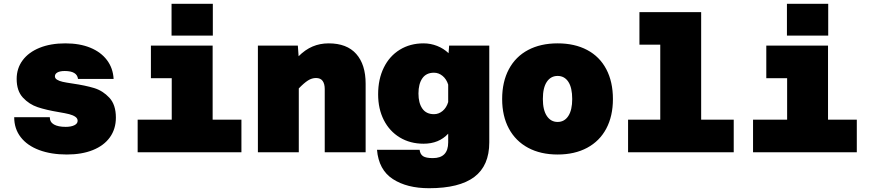

<svg xmlns="http://www.w3.org/2000/svg" viewBox="-20 -804 4590 1014"><path d="M55 -185H243Q243 -159 265 -146.5Q287 -134 327 -134Q355 -134 372.5 -142.5Q390 -151 390 -166Q390 -179 377.5 -187.5Q365 -196 345.5 -201Q326 -206 290 -212Q224 -223 179 -238Q134 -253 101 -288.5Q68 -324 68 -387Q68 -443 99.5 -485.5Q131 -528 189 -551.5Q247 -575 325 -575Q401 -575 457 -552Q513 -529 545 -486.5Q577 -444 580 -387H392Q387 -429 322 -429Q297 -429 283.5 -421.5Q270 -414 270 -401Q270 -390 281.5 -383Q293 -376 310.5 -372Q328 -368 362 -363Q431 -353 477 -339Q523 -325 557.5 -288Q592 -251 592 -183Q592 -123 560.5 -79Q529 -35 470.5 -11.5Q412 12 333 12Q250 12 187 -11.5Q124 -35 89.5 -79.5Q55 -124 55 -185Z M707 -172H887V-391H777V-563H1103V-172H1255V0H707ZM886 -784H1104V-616H886Z M1649 -392Q1627 -392 1606.5 -379Q1586 -366 1558 -337V0H1342V-563H1553L1557 -507Q1592 -542 1631 -558.5Q1670 -575 1716 -575Q1812 -575 1861.5 -519Q1911 -463 1911 -362V0H1695V-334Q1695 -361 1684 -376.5Q1673 -392 1649 -392Z M2352 -563H2564V-52Q2564 71 2485 130.5Q2406 190 2246 190Q2129 190 2054.5 141.5Q1980 93 1971 -13H2196Q2199 11 2214.5 21Q2230 31 2266 31Q2347 31 2347 -52V-98Q2298 -45 2217 -45Q2146 -45 2091.5 -78Q2037 -111 2007 -170Q1977 -229 1977 -306Q1977 -386 2007 -447Q2037 -508 2091.5 -541.5Q2146 -575 2217 -575Q2254 -575 2288.5 -561.5Q2323 -548 2349 -523ZM2272 -201Q2297 -201 2317.5 -218Q2338 -235 2347 -265V-357Q2338 -386 2317.5 -403Q2297 -420 2272 -420Q2231 -420 2210.5 -390.5Q2190 -361 2190 -310Q2190 -260 2210.5 -230.5Q2231 -201 2272 -201Z M2632 -281Q2632 -372 2667.5 -438.5Q2703 -505 2769 -540Q2835 -575 2925 -575Q3015 -575 3081 -540Q3147 -505 3182 -438.5Q3217 -372 3217 -281Q3217 -191 3182 -125Q3147 -59 3081 -23.5Q3015 12 2925 12Q2835 12 2769 -23.5Q2703 -59 2667.5 -125Q2632 -191 2632 -281ZM2925 -160Q2961 -160 2981.5 -191.5Q3002 -223 3002 -281Q3002 -341 2981.5 -372Q2961 -403 2925 -403Q2889 -403 2868 -372Q2847 -341 2847 -281Q2847 -223 2868 -191.5Q2889 -160 2925 -160Z M3297 -172H3467V-568H3357V-740H3683V-172H3855V0H3297Z M3957 -172H4137V-391H4027V-563H4353V-172H4505V0H3957ZM4136 -784H4354V-616H4136Z"/></svg>

Font: Azeret Mono Black
Style: Regular
Weight: 900
Designer: Martin Vácha
Foundry: Displaay
Version: Version 1.000; Glyphs 3.0.3, build 3074